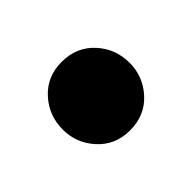

<svg xmlns="http://www.w3.org/2000/svg" viewBox="-55 -230 327 327"><g transform="rotate(-45 108.5 -66.5)"><path d="M189 -66Q189 -33 166.5 -8.5Q144 16 108 16Q73 16 50.5 -8.5Q28 -33 28 -66Q28 -100 50.5 -124.5Q73 -149 108 -149Q144 -149 166.5 -124.5Q189 -100 189 -66Z"/></g></svg>

Font: Fira Sans Extra Condensed SemiBold
Style: Regular
Weight: 600
Width: 1
Designer: Carrois Corporate & Edenspiekermann AG
Foundry: Carrois Corporate GbR & Edenspiekermann AG
Version: Version 4.203